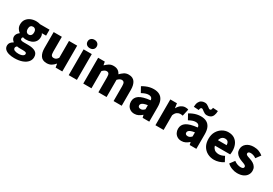

<svg xmlns="http://www.w3.org/2000/svg" viewBox="47 -1871 4568 3210"><g transform="rotate(30 2331.5 -266.5)"><path d="M241 209Q184 209 136 196Q88 183 60 155.5Q32 128 32 84Q32 53 50.5 28.5Q69 4 103 -14V-18Q84 -32 70.5 -52.5Q57 -73 57 -103Q57 -130 72.5 -155Q88 -180 113 -197V-201Q86 -219 65.5 -252.5Q45 -286 45 -329Q45 -390 75 -430Q105 -470 152.5 -490Q200 -510 254 -510Q275 -510 295 -507Q315 -504 333 -498H516V-383H436V-379Q445 -367 449 -353Q453 -339 453 -322Q453 -265 426.5 -228.5Q400 -192 354.5 -174.5Q309 -157 254 -157Q241 -157 227 -159Q213 -161 196 -166Q188 -158 184.5 -151.5Q181 -145 181 -132Q181 -115 197.5 -107Q214 -99 253 -99H331Q424 -99 474 -69Q524 -39 524 29Q524 82 489.5 122.5Q455 163 391.5 186Q328 209 241 209ZM254 -252Q272 -252 286 -260.5Q300 -269 308 -286Q316 -303 316 -329Q316 -367 298.5 -385.5Q281 -404 254 -404Q227 -404 210 -385.5Q193 -367 193 -329Q193 -303 201 -286Q209 -269 223 -260.5Q237 -252 254 -252ZM266 111Q297 111 321 104Q345 97 359 84.5Q373 72 373 56Q373 34 354.5 27.5Q336 21 301 21H255Q228 21 212 19.5Q196 18 185 15Q173 26 167.5 36Q162 46 162 58Q162 85 191 98Q220 111 266 111Z M751 12Q670 12 633 -42.5Q596 -97 596 -190V-498H754V-210Q754 -159 768 -140.5Q782 -122 811 -122Q837 -122 855 -133.5Q873 -145 892 -172V-498H1050V0H921L910 -68H906Q876 -31 839 -9.5Q802 12 751 12Z M1174 0V-498H1332V0ZM1253 -566Q1214 -566 1189.5 -588Q1165 -610 1165 -647Q1165 -683 1189.5 -705.5Q1214 -728 1253 -728Q1292 -728 1316.5 -705.5Q1341 -683 1341 -647Q1341 -610 1316.5 -588Q1292 -566 1253 -566Z M1455 0V-498H1583L1595 -435H1598Q1629 -465 1664 -487.5Q1699 -510 1749 -510Q1800 -510 1833.5 -489Q1867 -468 1886 -428Q1918 -461 1954.5 -485.5Q1991 -510 2041 -510Q2123 -510 2160 -455.5Q2197 -401 2197 -308V0H2040V-288Q2040 -339 2026 -357.5Q2012 -376 1983 -376Q1966 -376 1946.5 -365.5Q1927 -355 1905 -332V0H1747V-288Q1747 -339 1733.5 -357.5Q1720 -376 1691 -376Q1655 -376 1613 -332V0Z M2444 12Q2398 12 2364.5 -8.5Q2331 -29 2313 -63.5Q2295 -98 2295 -139Q2295 -218 2360.5 -262Q2426 -306 2571 -321Q2570 -342 2561.5 -356Q2553 -370 2537 -377.5Q2521 -385 2497 -385Q2467 -385 2436 -374Q2405 -363 2368 -343L2312 -444Q2345 -464 2380 -479Q2415 -494 2451.5 -502Q2488 -510 2527 -510Q2592 -510 2637 -485.5Q2682 -461 2705.5 -410.5Q2729 -360 2729 -281V0H2601L2589 -50H2586Q2555 -22 2520.5 -5Q2486 12 2444 12ZM2498 -110Q2521 -110 2538 -120.5Q2555 -131 2571 -148V-227Q2524 -220 2496.5 -209Q2469 -198 2457.5 -183.5Q2446 -169 2446 -152Q2446 -131 2460 -120.5Q2474 -110 2498 -110Z M2848 0V-498H2976L2988 -411H2991Q3019 -462 3057 -486Q3095 -510 3133 -510Q3155 -510 3169 -507.5Q3183 -505 3193 -500L3163 -366Q3151 -369 3140 -370.5Q3129 -372 3113 -372Q3085 -372 3055 -352.5Q3025 -333 3006 -283V0Z M3353 12Q3307 12 3273.5 -8.5Q3240 -29 3222 -63.5Q3204 -98 3204 -139Q3204 -218 3269.5 -262Q3335 -306 3480 -321Q3479 -342 3470.5 -356Q3462 -370 3446 -377.5Q3430 -385 3406 -385Q3376 -385 3345 -374Q3314 -363 3277 -343L3221 -444Q3254 -464 3289 -479Q3324 -494 3360.5 -502Q3397 -510 3436 -510Q3501 -510 3546 -485.5Q3591 -461 3614.5 -410.5Q3638 -360 3638 -281V0H3510L3498 -50H3495Q3464 -22 3429.5 -5Q3395 12 3353 12ZM3407 -110Q3430 -110 3447 -120.5Q3464 -131 3480 -148V-227Q3433 -220 3405.5 -209Q3378 -198 3366.5 -183.5Q3355 -169 3355 -152Q3355 -131 3369 -120.5Q3383 -110 3407 -110ZM3507 -573Q3484 -573 3465 -582Q3446 -591 3431 -603Q3416 -615 3403.5 -624Q3391 -633 3380 -633Q3367 -633 3358.5 -621.5Q3350 -610 3348 -582L3250 -588Q3251 -642 3266.5 -675.5Q3282 -709 3310 -725.5Q3338 -742 3377 -742Q3400 -742 3419 -733Q3438 -724 3453 -712Q3468 -700 3480.5 -691Q3493 -682 3504 -682Q3517 -682 3525.5 -693.5Q3534 -705 3536 -733L3634 -727Q3633 -674 3618 -639.5Q3603 -605 3574.5 -589Q3546 -573 3507 -573Z M3983 12Q3912 12 3854 -19Q3796 -50 3762.5 -108Q3729 -166 3729 -249Q3729 -330 3763 -388Q3797 -446 3851.5 -478Q3906 -510 3966 -510Q4038 -510 4085.5 -478Q4133 -446 4156.5 -391.5Q4180 -337 4180 -270Q4180 -249 4178 -230Q4176 -211 4174 -202H3853L3851 -306H4046Q4046 -342 4028.5 -366Q4011 -390 3969 -390Q3946 -390 3923.5 -377Q3901 -364 3887 -333Q3873 -302 3875 -249Q3876 -193 3896 -162Q3916 -131 3945 -119.5Q3974 -108 4005 -108Q4032 -108 4058.5 -116Q4085 -124 4112 -139L4162 -45Q4123 -18 4075 -3Q4027 12 3983 12Z M4428 12Q4379 12 4326.5 -7.5Q4274 -27 4236 -63L4302 -151Q4337 -125 4370 -114.5Q4403 -104 4431 -104Q4462 -104 4475.5 -114Q4489 -124 4489 -141Q4489 -156 4476 -166.5Q4463 -177 4442 -185Q4421 -193 4394 -203Q4359 -216 4329 -236Q4299 -256 4281 -284.5Q4263 -313 4263 -352Q4263 -423 4316.5 -466.5Q4370 -510 4457 -510Q4512 -510 4557.5 -492Q4603 -474 4635 -446L4569 -357Q4541 -377 4514 -385.5Q4487 -394 4462 -394Q4436 -394 4423.5 -384.5Q4411 -375 4411 -359Q4411 -346 4420 -337Q4429 -328 4449 -320Q4469 -312 4501 -302Q4539 -290 4569.5 -270Q4600 -250 4618 -220.5Q4636 -191 4636 -151Q4636 -105 4612 -68Q4588 -31 4542 -9.5Q4496 12 4428 12Z"/></g></svg>

Font: Mada ExtraBold
Style: Regular
Weight: 800
Designer: Khaled Hosny
Version: Version 1.5